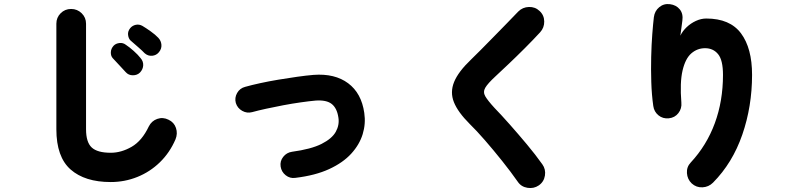

<svg xmlns="http://www.w3.org/2000/svg" viewBox="-20 -861 4040 964"><path d="M536 53Q406 53 334.5 -10Q263 -73 263 -212V-742Q263 -773 284.5 -794.5Q306 -816 337 -816Q368 -816 390 -794.5Q412 -773 412 -742V-212Q412 -147 440.5 -120.5Q469 -94 536 -94Q589 -94 641 -124Q693 -154 727 -226Q741 -254 769.5 -264Q798 -274 826 -260Q854 -247 863.5 -218.5Q873 -190 861 -161Q832 -94 782.5 -46Q733 2 669.5 27.5Q606 53 536 53ZM706 -594Q696 -605 673.5 -624.5Q651 -644 635 -658Q625 -668 623 -686Q621 -704 634 -720Q645 -733 662 -736.5Q679 -740 695 -731Q712 -721 736 -704Q760 -687 775 -671Q789 -656 790.5 -636Q792 -616 778 -599Q765 -583 744 -581Q723 -579 706 -594ZM683 -497Q669 -483 647 -483Q625 -483 611 -499Q601 -510 580.5 -532Q560 -554 546 -569Q536 -580 536.5 -598.5Q537 -617 551 -632Q562 -643 580 -645Q598 -647 612 -636Q629 -625 651 -605.5Q673 -586 686 -569Q700 -553 699 -533Q698 -513 683 -497Z M1463 32Q1436 36 1414.5 19Q1393 2 1389 -25Q1385 -52 1402 -73.5Q1419 -95 1446 -99Q1542 -112 1594.5 -138.5Q1647 -165 1666 -199.5Q1685 -234 1679 -271Q1672 -318 1645.5 -339Q1619 -360 1564 -356Q1532 -353 1489.5 -347Q1447 -341 1402 -332.5Q1357 -324 1316 -315Q1275 -306 1246 -298Q1220 -291 1196 -304.5Q1172 -318 1164 -344Q1157 -370 1170.5 -394Q1184 -418 1211 -425Q1243 -434 1286.5 -443.5Q1330 -453 1378 -461Q1426 -469 1472 -475.5Q1518 -482 1554 -485Q1661 -493 1728 -443Q1795 -393 1809 -294Q1817 -240 1801 -187.5Q1785 -135 1743.5 -89.5Q1702 -44 1632.5 -12Q1563 20 1463 32Z M2685 70Q2660 87 2628.5 82Q2597 77 2580 52Q2545 2 2501.5 -52.5Q2458 -107 2415 -156.5Q2372 -206 2338 -239Q2279 -298 2259 -348Q2239 -398 2260 -449.5Q2281 -501 2345 -562Q2365 -581 2394 -610.5Q2423 -640 2457 -674.5Q2491 -709 2523.5 -742.5Q2556 -776 2582 -803Q2604 -825 2635.5 -826Q2667 -827 2689 -806Q2712 -785 2712.5 -753.5Q2713 -722 2692 -699Q2657 -661 2615 -619Q2573 -577 2534 -540Q2495 -503 2468 -478Q2429 -442 2416.5 -420.5Q2404 -399 2416.5 -377.5Q2429 -356 2463 -319Q2497 -284 2539.5 -236Q2582 -188 2625.5 -136Q2669 -84 2703 -36Q2721 -11 2716 20.5Q2711 52 2685 70Z M3453 60Q3431 39 3429 8Q3427 -23 3448 -45Q3528 -131 3569 -242.5Q3610 -354 3610 -485Q3610 -559 3585.5 -589Q3561 -619 3520 -619Q3481 -619 3451 -593Q3421 -567 3407 -507Q3393 -447 3401 -346Q3404 -316 3386 -293Q3368 -270 3338 -267Q3308 -264 3286 -282Q3264 -300 3260 -329Q3252 -385 3250 -449Q3248 -513 3249.5 -575Q3251 -637 3255 -689.5Q3259 -742 3263 -775Q3267 -806 3290 -825Q3313 -844 3344 -840Q3375 -836 3393 -814Q3411 -792 3406 -757Q3405 -747 3401.5 -723Q3398 -699 3396 -682Q3407 -705 3427.5 -724.5Q3448 -744 3474 -756Q3500 -768 3526 -768Q3645 -768 3700.5 -693.5Q3756 -619 3756 -485Q3756 -327 3707 -185Q3658 -43 3560 56Q3538 78 3507 79.5Q3476 81 3453 60Z"/></svg>

Font: Zen Maru Gothic Black
Style: Regular
Weight: 900
Designer: Yoshimichi Ohira
Foundry: Positype
Version: Version 1.001